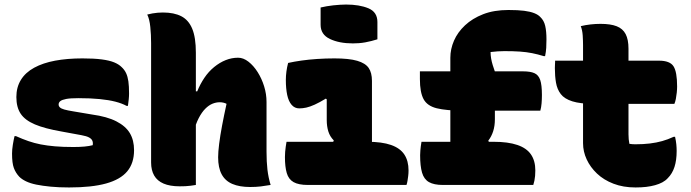

<svg xmlns="http://www.w3.org/2000/svg" viewBox="-20 -814 3040 845"><path d="M303 -167Q331 -167 352 -169Q373 -171 388 -175Q390 -186 386.5 -194.5Q383 -203 372 -209Q361 -215 339 -219L252 -235Q177 -248 133.5 -266.5Q90 -285 71 -313.5Q52 -342 52 -387Q52 -430 72 -462.5Q92 -495 130.5 -516Q169 -537 222.5 -547Q276 -557 343 -557Q394 -557 428 -552.5Q462 -548 482.5 -539.5Q503 -531 515 -519Q528 -507 535 -492Q542 -477 545 -456Q548 -435 548 -402Q548 -390 546.5 -376Q545 -362 543 -348H537Q517 -359 488 -366.5Q459 -374 418.5 -378Q378 -382 325 -382Q290 -382 271.5 -378.5Q253 -375 245.5 -369Q238 -363 238 -354Q238 -347 243.5 -341.5Q249 -336 263 -332Q277 -328 302 -324L385 -310Q451 -301 492 -280Q533 -259 551.5 -228Q570 -197 570 -153Q570 -96 540 -60Q510 -24 447 -6.5Q384 11 284 11Q239 11 203 7.5Q167 4 140 -1.5Q113 -7 94.5 -16Q76 -25 65 -36Q49 -53 41 -74.5Q33 -96 33 -138Q33 -155 36.5 -177Q40 -199 44 -215H50Q79 -202 105 -193Q131 -184 159 -178.5Q187 -173 222 -170Q257 -167 303 -167Z M771 6Q728 6 700 -6Q672 -18 658.5 -41.5Q645 -65 645 -99Q645 -164 645 -228Q645 -292 645 -356Q645 -420 645 -486.5Q645 -553 645 -624Q645 -661 641.5 -695.5Q638 -730 628 -750Q640 -753 651 -755Q662 -757 674 -758Q686 -759 697 -759Q746 -759 778 -742.5Q810 -726 826 -687.5Q842 -649 842 -582Q842 -519 842 -449.5Q842 -380 842 -306Q842 -232 842 -155Q842 -78 842 0Q830 2 818.5 3.5Q807 5 795.5 5.5Q784 6 771 6ZM831 -229 822 -412H848Q861 -444 879.5 -471.5Q898 -499 922.5 -519Q947 -539 973.5 -549.5Q1000 -560 1028 -560Q1051 -560 1073.5 -542.5Q1096 -525 1114 -496.5Q1132 -468 1142.5 -434Q1153 -400 1153 -365Q1153 -329 1153 -292.5Q1153 -256 1153 -219.5Q1153 -183 1153 -146Q1153 -102 1157 -67.5Q1161 -33 1171 0Q1148 4 1127.5 6.5Q1107 9 1081 9Q1034 9 1002.5 -4.5Q971 -18 955.5 -47Q940 -76 940 -122Q940 -145 944.5 -181Q949 -217 957.5 -262Q966 -307 977 -357Q972 -360 964 -362Q956 -364 947 -364Q931 -364 915 -357.5Q899 -351 883.5 -335.5Q868 -320 854.5 -294Q841 -268 831 -229Z M1443 -181 1449 -196Q1432 -213 1425 -235.5Q1418 -258 1418 -286Q1418 -296 1418 -305Q1418 -314 1418 -323Q1418 -332 1418 -341Q1418 -350 1418 -359Q1418 -368 1418 -377L1414 -380Q1386 -363 1365 -353.5Q1344 -344 1328 -340.5Q1312 -337 1297 -337Q1277 -337 1263.5 -352.5Q1250 -368 1244 -396Q1238 -424 1238 -462Q1238 -480 1240.5 -499Q1243 -518 1248 -537Q1275 -543 1307 -547.5Q1339 -552 1376 -554.5Q1413 -557 1452 -557Q1516 -557 1552 -546.5Q1588 -536 1602.5 -515Q1617 -494 1617 -458Q1617 -429 1617 -399.5Q1617 -370 1617 -340.5Q1617 -311 1617 -281.5Q1617 -252 1617 -222.5Q1617 -193 1617 -164ZM1241 -190H1597Q1661 -190 1701 -176Q1741 -162 1759.5 -134Q1778 -106 1778 -64Q1778 -51 1776.5 -39.5Q1775 -28 1773.5 -18.5Q1772 -9 1769 0H1335Q1294 0 1272 -12.5Q1250 -25 1242 -52.5Q1234 -80 1234 -123Q1234 -135 1235 -146Q1236 -157 1237.5 -168Q1239 -179 1241 -190ZM1391 -781Q1404 -784 1418 -786.5Q1432 -789 1446.5 -790.5Q1461 -792 1475.5 -793Q1490 -794 1503 -794Q1562 -794 1601.5 -777.5Q1641 -761 1641 -717V-641Q1628 -637 1614.5 -633.5Q1601 -630 1587 -627.5Q1573 -625 1559 -624Q1545 -623 1533 -623Q1473 -623 1432 -642.5Q1391 -662 1391 -705Z M2218 -770Q2260 -770 2287 -766.5Q2314 -763 2331.5 -756Q2349 -749 2358 -739Q2374 -724 2379.5 -700Q2385 -676 2385 -641Q2385 -620 2384 -603.5Q2383 -587 2379 -567H2373Q2347 -575 2322 -580Q2297 -585 2268 -587Q2239 -589 2200 -589Q2186 -589 2170.5 -588Q2155 -587 2139 -585Q2139 -571 2141.5 -556.5Q2144 -542 2148.5 -527.5Q2153 -513 2158 -499Q2158 -471 2158 -444.5Q2158 -418 2158 -391Q2158 -364 2158 -338.5Q2158 -313 2158 -289Q2158 -260 2150.5 -236.5Q2143 -213 2129 -195L2161 -124H1962Q1962 -168 1962 -211.5Q1962 -255 1962 -298.5Q1962 -342 1962 -385.5Q1962 -429 1962 -472.5Q1962 -516 1962 -560Q1962 -598 1978 -635Q1994 -672 2026.5 -702.5Q2059 -733 2106.5 -751.5Q2154 -770 2218 -770ZM1828 -500H2282Q2314 -500 2332 -492Q2350 -484 2357.5 -462Q2365 -440 2365 -396Q2365 -377 2363.5 -359Q2362 -341 2358 -327H2020Q1944 -327 1902 -337.5Q1860 -348 1844 -378Q1828 -408 1828 -466Q1828 -483 1828 -489.5Q1828 -496 1828 -500ZM1835 -190H2152Q2216 -190 2257 -176Q2298 -162 2317 -134Q2336 -106 2336 -64Q2336 -51 2335 -40Q2334 -29 2332 -19Q2330 -9 2327 0H1929Q1890 0 1868 -12.5Q1846 -25 1837.5 -54Q1829 -83 1829 -131Q1829 -142 1830 -151.5Q1831 -161 1832 -170.5Q1833 -180 1835 -190Z M2423 -547H2880Q2928 -547 2944 -522.5Q2960 -498 2960 -433Q2960 -421 2958.5 -406.5Q2957 -392 2954.5 -379Q2952 -366 2948 -357H2593Q2534 -357 2499 -368Q2464 -379 2448 -400Q2432 -421 2427 -450Q2422 -479 2422 -514Q2422 -524 2422.5 -530Q2423 -536 2423 -540Q2423 -544 2423 -547ZM2951 -212Q2955 -194 2956.5 -179Q2958 -164 2958 -150Q2958 -109 2948.5 -79.5Q2939 -50 2919 -30Q2909 -19 2895 -11.5Q2881 -4 2863 1Q2845 6 2824 8.5Q2803 11 2777 11Q2723 11 2680 -5.5Q2637 -22 2607.5 -50Q2578 -78 2562 -112.5Q2546 -147 2546 -184Q2546 -238 2546 -292Q2546 -346 2546 -399.5Q2546 -453 2546 -507Q2546 -561 2546 -615Q2546 -635 2544.5 -658Q2543 -681 2536 -699Q2557 -704 2579 -706.5Q2601 -709 2623 -709Q2667 -709 2694 -698.5Q2721 -688 2733.5 -664Q2746 -640 2746 -600Q2746 -558 2746 -512.5Q2746 -467 2746 -418.5Q2746 -370 2746 -321.5Q2746 -273 2746 -223Q2746 -211 2747 -201Q2748 -191 2750 -181Q2757 -180 2763 -179.5Q2769 -179 2776 -179Q2811 -179 2840 -182.5Q2869 -186 2894 -193Q2919 -200 2945 -212Z"/></svg>

Font: Recursive Monospace Casual Black
Style: Regular
Weight: 900
Version: Version 1.047